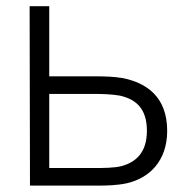

<svg xmlns="http://www.w3.org/2000/svg" viewBox="-20 -582 586 602"><path d="M72.9 -562.5 74 0H284.4C316.7 0 347.9 -1 377.1 -7.3C446.9 -22.9 504.2 -76 504.2 -171.9C504.2 -277.1 440.6 -322.9 362.5 -337.5C337.5 -341.7 308.3 -342.7 276 -342.7H134.4V-562.5ZM134.4 -287.5H277.1C302.1 -287.5 330.2 -286.5 355.2 -282.3C407.3 -270.8 440.6 -240.6 440.6 -171.9C440.6 -100 402.1 -72.9 362.5 -61.5C338.5 -55.2 302.1 -55.2 277.1 -55.2H134.4Z"/></svg>

Font: Manrope3 Light
Style: Regular
Weight: 300
Designer: Mikhail Sharanda
Foundry: Mikhail Sharanda
Version: Version 3.000;PS 003.000;hotconv 1.0.88;makeotf.lib2.5.64775